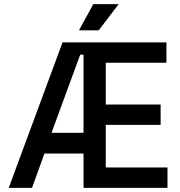

<svg xmlns="http://www.w3.org/2000/svg" viewBox="-20 -904 866 924"><path d="M382 0H786V-98H489V-303H753V-401H489V-602H781V-700H281L22 0H134L194 -165H382ZM228 -265 366 -641H382V-265ZM360 -758H455L551 -884H429Z"/></svg>

Font: Meta Space Medium
Style: Regular
Weight: 500
Designer: Meta Pool / Florian Karsten
Foundry: Meta Pool / Florian Karsten
Version: Version 2.000;Glyphs 3.1.1 (3137)